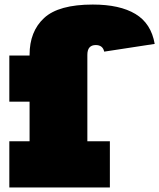

<svg xmlns="http://www.w3.org/2000/svg" viewBox="-20 -824 700 844"><path d="M21 0V-203H110V-377H21V-580H110V-583Q110 -686 174 -745Q238 -804 388 -804Q506.5 -804 575.5 -762.5Q644.5 -721 660 -631L438 -597Q435 -611.5 425.5 -618.8Q416 -626 401 -626Q383 -626 373.5 -615.5Q364 -605 364 -583V-203H463V0Z"/></svg>

Font: Hepta Slab ExtraLight Black
Style: Regular
Weight: 900
Version: Version 1.102